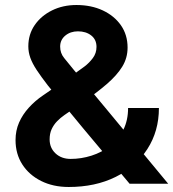

<svg xmlns="http://www.w3.org/2000/svg" viewBox="-20 -733 691 766"><path d="M254 13Q192 13 144 -11Q96 -35 69 -77Q42 -119 42 -174Q42 -212 56 -244Q70 -276 95 -303.5Q120 -331 151 -352L283 -443Q299 -454 317.5 -468Q336 -482 350.5 -501.5Q365 -521 365 -546Q365 -575 344 -591.5Q323 -608 291 -608Q261 -608 240.5 -591Q220 -574 220 -547Q220 -521 236 -501.5Q252 -482 273 -456L406 -296L651 0H497L311 -222L171 -392Q144 -427 126.5 -453.5Q109 -480 101 -502.5Q93 -525 93 -548Q93 -596 118.5 -633Q144 -670 187.5 -691.5Q231 -713 285 -713Q344 -713 390 -691.5Q436 -670 462.5 -632Q489 -594 489 -543Q489 -502 468 -467.5Q447 -433 406.5 -398Q366 -363 308 -323L237 -274Q221 -263 207.5 -249Q194 -235 186 -217.5Q178 -200 178 -177Q178 -143 201.5 -121Q225 -99 262 -99Q304 -99 345 -112Q386 -125 419.5 -151Q453 -177 472 -215Q491 -253 491 -302H614Q614 -210 568 -138.5Q522 -67 441 -27Q360 13 254 13Z"/></svg>

Font: Figtree
Style: Bold
Weight: 700
Designer: Erik Kennedy
Foundry: Erik Kennedy
Version: Version 2.001;gftools[0.9.30]